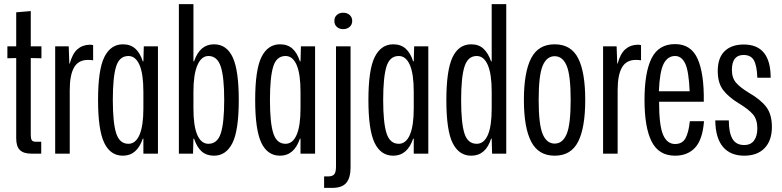

<svg xmlns="http://www.w3.org/2000/svg" viewBox="-20 -749 3811 936"><path d="M59 -75V-466L16 -465V-523H59V-689L130 -695V-523H182V-465L130 -466V-91Q130 -73 135 -65.5Q140 -58 155 -58H181V0H132Q95 0 77 -17.5Q59 -35 59 -75Z M249 -523H315L318 -439H320Q333 -487 357 -508.5Q381 -530 417 -531Q429 -531 434 -529V-455Q422 -457 409 -457Q362 -457 341 -420Q320 -383 320 -310V0H249Z M458 -261Q458 -410 489 -471.5Q520 -533 579 -533Q616 -533 639.5 -512Q663 -491 676 -450H679L681 -523H750V0H679V-73H676Q648 10 579 10Q518 10 488 -53Q458 -116 458 -261ZM679 -220V-302Q679 -389 660 -432.5Q641 -476 606 -476Q562 -476 546 -424.5Q530 -373 530 -261Q530 -150 546.5 -99Q563 -48 606 -48Q641 -48 660 -91.5Q679 -135 679 -220Z M926 -73H923L921 0H852V-729H923V-450H926Q954 -533 1023 -533Q1085 -533 1114.5 -469.5Q1144 -406 1144 -262Q1144 -113 1113 -51.5Q1082 10 1023 10Q987 10 963.5 -10.5Q940 -31 926 -73ZM1073 -262Q1073 -374 1056 -425Q1039 -476 996 -476Q962 -476 942.5 -431.5Q923 -387 923 -302V-220Q923 -134 942 -91Q961 -48 996 -48Q1040 -48 1056.5 -99.5Q1073 -151 1073 -262Z M1224 -261Q1224 -410 1255 -471.5Q1286 -533 1345 -533Q1382 -533 1405.5 -512Q1429 -491 1442 -450H1445L1447 -523H1516V0H1445V-73H1442Q1414 10 1345 10Q1284 10 1254 -53Q1224 -116 1224 -261ZM1445 -220V-302Q1445 -389 1426 -432.5Q1407 -476 1372 -476Q1328 -476 1312 -424.5Q1296 -373 1296 -261Q1296 -150 1312.5 -99Q1329 -48 1372 -48Q1407 -48 1426 -91.5Q1445 -135 1445 -220Z M1560 111H1580Q1601 111 1609.5 100.5Q1618 90 1618 64V-523H1689V68Q1689 117 1668.5 142Q1648 167 1599 167H1560ZM1610 -647Q1610 -665 1622 -676Q1634 -687 1653 -687Q1672 -687 1684.5 -676Q1697 -665 1697 -647Q1697 -629 1684.5 -618Q1672 -607 1653 -607Q1634 -607 1622 -618Q1610 -629 1610 -647Z M1776 -261Q1776 -410 1807 -471.5Q1838 -533 1897 -533Q1934 -533 1957.5 -512Q1981 -491 1994 -450H1997L1999 -523H2068V0H1997V-73H1994Q1966 10 1897 10Q1836 10 1806 -53Q1776 -116 1776 -261ZM1997 -220V-302Q1997 -389 1978 -432.5Q1959 -476 1924 -476Q1880 -476 1864 -424.5Q1848 -373 1848 -261Q1848 -150 1864.5 -99Q1881 -48 1924 -48Q1959 -48 1978 -91.5Q1997 -135 1997 -220Z M2156 -261Q2156 -406 2186 -469.5Q2216 -533 2277 -533Q2314 -533 2337 -511.5Q2360 -490 2374 -450H2377V-729H2448V0H2379L2377 -73H2374Q2348 10 2277 10Q2218 10 2187 -51Q2156 -112 2156 -261ZM2377 -220V-302Q2377 -388 2358 -432Q2339 -476 2304 -476Q2261 -476 2244.5 -424.5Q2228 -373 2228 -261Q2228 -150 2244 -99Q2260 -48 2304 -48Q2339 -48 2358 -90.5Q2377 -133 2377 -220Z M2534 -262Q2534 -396 2569 -464.5Q2604 -533 2684 -533Q2764 -533 2798.5 -465Q2833 -397 2833 -262Q2833 -127 2798.5 -58.5Q2764 10 2684 10Q2605 10 2569.5 -58.5Q2534 -127 2534 -262ZM2762 -262Q2762 -382 2742.5 -428.5Q2723 -475 2684 -475Q2645 -475 2625.5 -428.5Q2606 -382 2606 -262Q2606 -142 2625.5 -95.5Q2645 -49 2684 -49Q2723 -49 2742.5 -95.5Q2762 -142 2762 -262Z M2920 -523H2986L2989 -439H2991Q3004 -487 3028 -508.5Q3052 -530 3088 -531Q3100 -531 3105 -529V-455Q3093 -457 3080 -457Q3033 -457 3012 -420Q2991 -383 2991 -310V0H2920Z M3122 -262Q3122 -396 3156.5 -465Q3191 -534 3271 -534Q3349 -534 3381 -462Q3413 -390 3411 -253H3193Q3193 -137 3212.5 -92Q3232 -47 3271 -47Q3306 -47 3321.5 -74.5Q3337 -102 3343 -158H3412Q3405 -68 3368.5 -29Q3332 10 3271 10Q3192 10 3157 -58.5Q3122 -127 3122 -262ZM3342 -304Q3338 -402 3320.5 -439Q3303 -476 3271 -476Q3235 -476 3215.5 -438.5Q3196 -401 3192 -304Z M3467 -162H3533Q3533 -103 3550.5 -72.5Q3568 -42 3608 -42Q3640 -42 3656 -64Q3672 -86 3672 -123Q3672 -166 3651 -191Q3630 -216 3582 -245Q3531 -276 3505 -310.5Q3479 -345 3479 -403Q3479 -467 3512.5 -499.5Q3546 -532 3606 -532Q3737 -532 3737 -370H3672Q3670 -428 3655.5 -454.5Q3641 -481 3605 -481Q3548 -481 3548 -408Q3548 -369 3568.5 -345.5Q3589 -322 3632 -296Q3689 -263 3716 -227Q3743 -191 3743 -130Q3743 -64 3707.5 -27Q3672 10 3608 10Q3541 10 3504.5 -33Q3468 -76 3467 -162Z"/></svg>

Font: Mona Sans Condensed
Style: Regular
Weight: 400
Width: 3
Designer: Deni Anggara
Foundry: GitHub
Version: Version 2.000